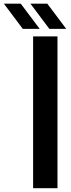

<svg xmlns="http://www.w3.org/2000/svg" viewBox="-122 -992 375 1012"><path d="M52.5 0V-800H181V0ZM138 -840 38.5 -972.5H127.5L227 -840ZM-2 -840 -101.5 -972.5H-12.5L87 -840Z"/></svg>

Font: Big Shoulders
Style: Bold
Weight: 700
Designer: Patric King
Foundry: XO Type Co
Version: Version 2.002